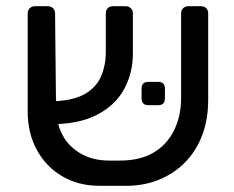

<svg xmlns="http://www.w3.org/2000/svg" viewBox="-20 -591 752 617"><path d="M361 -75Q426 -74 470.5 -99Q515 -124 538.5 -170.5Q562 -217 562 -277V-548Q562 -558 568.5 -564.5Q575 -571 585 -571H627Q637 -571 643 -564.5Q649 -558 649 -548V-270Q649 -206 629 -154.5Q609 -103 572 -66.5Q535 -30 484.5 -11Q434 8 373 6H298Q233 6 181 -24Q129 -54 99 -108Q69 -162 69 -233V-548Q69 -558 75.5 -564.5Q82 -571 92 -571H134Q144 -571 150.5 -564.5Q157 -558 157 -548L160 -253Q160 -167 208 -121Q256 -75 330 -75ZM139 -192 137 -265Q211 -266 250 -287.5Q289 -309 304.5 -345Q320 -381 320 -424V-548Q320 -558 326 -564.5Q332 -571 343 -571H384Q394 -571 400.5 -564.5Q407 -558 407 -548V-420Q407 -355 378 -303Q349 -251 289.5 -221Q230 -191 139 -192ZM457 -253Q435 -253 435 -275V-306Q435 -328 457 -328H488Q510 -328 510 -306V-275Q510 -253 488 -253Z"/></svg>

Font: DVN-Rubik
Style: Regular
Weight: 400
Designer: Hubert and Fischer
Foundry: Hubert & Fischer
Version: Version 2.102